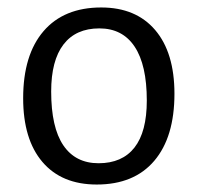

<svg xmlns="http://www.w3.org/2000/svg" viewBox="-20 -486 531 514"><path d="M447 -235Q447 -119 393 -55.5Q339 8 239 8Q145 8 93.5 -52.5Q42 -113 42 -223Q42 -339 96.5 -402.5Q151 -466 251 -466Q344 -466 395.5 -405.5Q447 -345 447 -235ZM117 -241Q117 -145 149.5 -97Q182 -49 244 -49Q307 -49 340 -91Q373 -133 373 -217Q373 -312 340.5 -361Q308 -410 246 -410Q183 -410 150 -367Q117 -324 117 -241Z"/></svg>

Font: Alegreya Sans
Style: Regular
Weight: 400
Designer: Juan Pablo del Peral
Foundry: Huerta Tipografica
Version: Version 2.008; ttfautohint (v1.6)